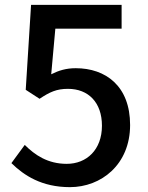

<svg xmlns="http://www.w3.org/2000/svg" viewBox="-20 -757 610 791"><path d="M268 14C397 14 516 -79 516 -242C516 -403 415 -476 292 -476C253 -476 223 -467 191 -451L208 -639H481V-737H108L86 -387L143 -350C185 -378 213 -391 260 -391C344 -391 400 -335 400 -239C400 -140 337 -82 255 -82C177 -82 124 -118 82 -160L27 -85C79 -34 152 14 268 14Z"/></svg>

Font: ChiuKong Gothic CL Medium
Style: Regular
Weight: 500
Designer: Ryoko NISHIZUKA 西塚涼子 (kana, bopomofo & ideographs); Paul D. Hunt (Latin, Greek & Cyrillic); Sandoll Communications 산돌커뮤니
Foundry: Adobe
Version: Version 1.300